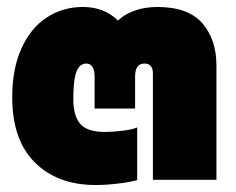

<svg xmlns="http://www.w3.org/2000/svg" viewBox="-20 -515 675 550"><path d="M15 -236Q15 -318 41.5 -376.5Q68 -435 114 -465Q160 -495 217 -495Q279 -495 318 -456Q336 -474 365.5 -484.5Q395 -495 431 -495Q519 -495 559.5 -448.5Q600 -402 600 -327V0H418V-304Q418 -333 394 -333Q367 -333 367 -296V-204H251V-296Q251 -313 245 -323Q239 -333 227 -333Q208 -333 199 -309.5Q190 -286 190 -231Q190 -183 210 -160Q230 -137 281 -137Q302 -137 331 -140.5Q360 -144 373 -150V1Q351 7 317 11Q283 15 254 15Q145 15 80 -49.5Q15 -114 15 -236Z"/></svg>

Font: Prompt Black
Style: Regular
Weight: 900
Designer: Katatrad Team
Foundry: CadsonDemak
Version: Version 1.000